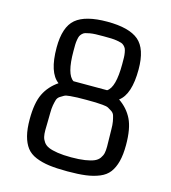

<svg xmlns="http://www.w3.org/2000/svg" viewBox="-110 -824 818 921"><g transform="rotate(15 298.5 -363.5)"><path d="M309.1 7.8H310.1Q255.9 7.8 218.8 2.9Q181.6 -2 151.6 -14.4Q121.6 -26.9 104.7 -49.1Q87.9 -71.3 79.1 -105Q70.3 -138.7 70.3 -187Q70.3 -268.6 92.5 -314Q114.7 -359.4 159.2 -389.6Q106 -428.7 106 -552.7Q106 -655.3 153.6 -695.3Q201.2 -735.4 309.6 -735.4Q418 -735.4 465.6 -695.3Q513.2 -655.3 513.2 -552.7Q513.2 -428.7 460 -389.6Q504.4 -359.4 526.6 -314Q548.8 -268.6 548.8 -187Q548.8 -138.7 540 -105Q531.2 -71.3 514.4 -49.1Q497.6 -26.9 467.5 -14.4Q437.5 -2 400.4 2.9Q363.3 7.8 309.1 7.8ZM309.1 -347.2H310.1Q279.3 -347.2 264.4 -346.7Q249.5 -346.2 229.2 -344.5Q209 -342.8 200.7 -338.4Q192.4 -334 181.6 -326.9Q170.9 -319.8 167.2 -307.9Q163.6 -295.9 160.6 -279.8Q157.7 -263.7 157.7 -240.7Q157.7 -224.1 157 -196Q156.2 -168 156.2 -156.2Q156.2 -136.7 159.2 -123.5Q162.1 -110.4 171.1 -97.7Q180.2 -85 196.8 -77.9Q213.4 -70.8 241.5 -66.4Q269.5 -62 309.6 -62Q349.6 -62 377.7 -66.4Q405.8 -70.8 422.4 -77.9Q439 -85 448 -97.7Q457 -110.4 460 -123.5Q462.9 -136.7 462.9 -156.2Q462.9 -168 462.2 -196Q461.4 -224.1 461.4 -240.7Q461.4 -263.7 458.5 -279.8Q455.6 -295.9 451.9 -307.9Q448.2 -319.8 437.5 -326.9Q426.8 -334 418.5 -338.4Q410.2 -342.8 389.9 -344.5Q369.6 -346.2 354.7 -346.7Q339.8 -347.2 309.1 -347.2ZM309.1 -663.1H310.1Q286.6 -663.1 271.2 -662.6Q255.9 -662.1 241.9 -659.7Q228 -657.2 220.2 -654.8Q212.4 -652.3 205.8 -645.8Q199.2 -639.2 196.3 -632.8Q193.4 -626.5 191.2 -613.8Q189 -601.1 188.7 -589.4Q188.5 -577.6 188.5 -557.1Q188.5 -441.4 226.1 -417.5H309.1H393.1Q430.7 -441.4 430.7 -557.1Q430.7 -577.6 430.4 -589.4Q430.2 -601.1 428 -613.8Q425.8 -626.5 422.9 -632.8Q419.9 -639.2 413.3 -645.8Q406.7 -652.3 398.9 -654.8Q391.1 -657.2 377.2 -659.7Q363.3 -662.1 347.9 -662.6Q332.5 -663.1 309.1 -663.1Z"/></g></svg>

Font: Coda
Style: Regular
Weight: 400
Designer: vernon adams
Foundry: vernon adams
Version: Version 2.000; ttfautohint (v0.8) -r 50 -G 200 -x